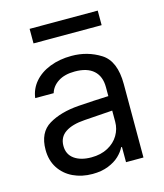

<svg xmlns="http://www.w3.org/2000/svg" viewBox="-109 -788 752 883"><g transform="rotate(-15 267.5 -347.0)"><path d="M241.2 -306.6Q274.4 -309.1 315.7 -311.3Q356.9 -313.5 384.8 -314.5V-357.4Q384.8 -408.7 354.2 -436.3Q323.7 -463.9 264.6 -463.9Q216.3 -463.9 185.5 -444.1Q154.8 -424.3 145.5 -392.6H57.6Q63 -435.1 90.8 -467.8Q118.7 -500.5 164.8 -518.8Q210.9 -537.1 268.6 -537.1Q344.7 -537.1 406.2 -498.3Q467.8 -459.5 467.8 -349.6V0H384.8V-72.3H380.9Q371.1 -51.8 350.8 -32.5Q330.6 -13.2 298.1 -0.2Q265.6 12.7 222.7 12.7Q171.9 12.7 130.9 -6.8Q89.8 -26.4 65.9 -63.2Q42 -100.1 42 -150.4Q42 -232.9 98.4 -266.6Q154.8 -300.3 241.2 -306.6ZM237.3 -62.5Q282.7 -62.5 316.2 -80.6Q349.6 -98.6 367.2 -128.4Q384.8 -158.2 384.8 -192.4V-245.6L251 -236.3Q191.4 -232.4 158.7 -210.4Q126 -188.5 126 -146.5Q126 -106 156.5 -84.2Q187 -62.5 237.3 -62.5ZM439.5 -637.7H115.2V-707H439.5Z"/></g></svg>

Font: Pretendard Std
Style: Regular
Weight: 400
Designer: Base glyphs from Inter by Rasmus Andersson; Hangeul glyphs from Noto Sans CJK(Source Han Sans) by Jang Soo-young and Kan
Foundry: Kil Hyung-jin
Version: Version 1.309